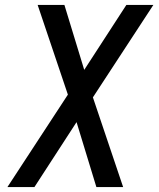

<svg xmlns="http://www.w3.org/2000/svg" viewBox="-20 -755 640 775"><path d="M10 0 254 -373 132 -735H240L320 -473L490 -735H599L355 -362L477 0H369L289 -262L119 0Z"/></svg>

Font: Iosevka SS04 Medium Extended
Style: Italic
Weight: 500
Width: 7
Italic angle: -9°
Monospace: yes
Designer: Belleve Invis
Foundry: Belleve Invis
Version: Version 19.0.0; ttfautohint (v1.8.4)